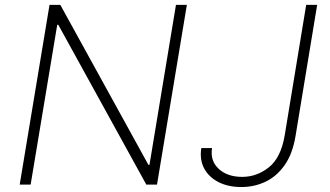

<svg xmlns="http://www.w3.org/2000/svg" viewBox="-20 -747 1334 777"><path d="M736.2 -727.3 615.4 0H572.1L215.9 -646.7H211.6L104 0H59.7L180.4 -727.3H224.1L580.6 -79.9H584.9L692.1 -727.3ZM1219.1 -727.3H1263.5L1176.1 -197.1Q1164.1 -124.6 1132.1 -79Q1100.1 -33.4 1054.7 -11.7Q1009.2 9.9 956.7 9.9Q903.4 9.9 864.2 -10.1Q824.9 -30.2 806.1 -65.7Q787.3 -101.2 794.7 -147.7H838.1Q829.9 -96.2 865.1 -63.7Q900.2 -31.2 960.2 -31.2Q1019.5 -31.2 1068.2 -70Q1116.8 -108.7 1132.1 -198.9Z"/></svg>

Font: Inter UI Extra Light
Style: Italic
Weight: 200
Italic angle: -9.39999°
Designer: Rasmus Andersson
Foundry: rsms
Version: 3.2;8d6f07862